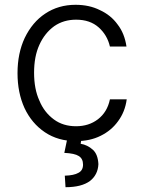

<svg xmlns="http://www.w3.org/2000/svg" viewBox="-20 -575 596 800"><path d="M167 -24Q112 -61 82 -125Q53 -189 53 -270Q53 -353 83 -417Q115 -483 168 -518Q223 -555 295 -555Q352 -555 396 -533Q442 -512 470 -473Q499 -436 507 -381H438Q427 -429 391 -461Q355 -493 297 -493Q245 -493 206 -466Q166 -437 144 -388Q122 -340 122 -272Q122 -204 144 -156Q164 -107 205 -77Q243 -49 297 -49Q350 -49 388 -78Q427 -108 438 -161H508Q501 -109 472 -70Q444 -31 399 -9Q355 13 297 13Q222 13 167 -24ZM367 49Q388 68 390 109Q388 153 355 179Q320 205 253 205L250 157Q288 156 307 145Q326 135 326 111Q326 86 308 75Q291 64 248 62L262 -5H321L316 24Q345 29 367 49Z"/></svg>

Font: Sinter Normal
Style: Regular
Weight: 350
Foundry: Adobe & rsms
Version: Version 1.000